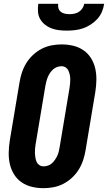

<svg xmlns="http://www.w3.org/2000/svg" viewBox="-20 -975 564 1003"><path d="M207 8Q176 8 146.5 1Q117 -6 93 -22.5Q69 -39 53.5 -64Q38 -89 31.5 -117.5Q25 -146 25.5 -177Q26 -208 31 -240L82 -545Q86 -570 94.5 -596Q103 -622 117.5 -645.5Q132 -669 153 -688.5Q174 -708 198.5 -720.5Q223 -733 249.5 -738Q276 -743 302 -743Q333 -743 362.5 -736Q392 -729 416 -712.5Q440 -696 455.5 -671Q471 -646 477.5 -617.5Q484 -589 483.5 -558Q483 -527 478 -495L427 -190Q423 -165 414.5 -139Q406 -113 391.5 -89.5Q377 -66 356 -46.5Q335 -27 310.5 -14.5Q286 -2 259.5 3Q233 8 207 8ZM207 -106Q219 -106 231 -110Q243 -114 252 -122.5Q261 -131 268 -141.5Q275 -152 280 -163Q285 -174 287.5 -186Q290 -198 292 -209L343 -514Q345 -526 346 -538Q347 -550 347 -561.5Q347 -573 344.5 -584.5Q342 -596 337.5 -606Q333 -616 323.5 -622.5Q314 -629 302 -629Q290 -629 278.5 -625Q267 -621 257.5 -612.5Q248 -604 241 -593.5Q234 -583 229.5 -572Q225 -561 222 -549Q219 -537 217 -526L166 -221Q164 -209 163 -197Q162 -185 162.5 -173.5Q163 -162 165 -150.5Q167 -139 171.5 -129Q176 -119 185.5 -112.5Q195 -106 207 -106ZM329 -815Q308 -815 287.5 -817.5Q267 -820 248.5 -827Q230 -834 214.5 -846.5Q199 -859 189.5 -876Q180 -893 178.5 -913.5Q177 -934 180 -955H284Q282 -943 285.5 -931.5Q289 -920 298 -913Q307 -906 319 -903.5Q331 -901 343 -901Q355 -901 368 -903.5Q381 -906 392 -913Q403 -920 410.5 -931.5Q418 -943 420 -955H524Q521 -934 512.5 -913.5Q504 -893 488.5 -876Q473 -859 453.5 -846.5Q434 -834 413.5 -827Q393 -820 371.5 -817.5Q350 -815 329 -815Z"/></svg>

Font: Iosevka Term Curly Heavy
Style: Italic
Weight: 900
Italic angle: -9°
Designer: Belleve Invis
Foundry: Belleve Invis
Version: Version 32.3.0